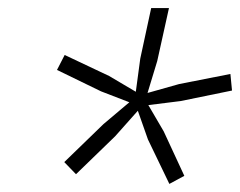

<svg xmlns="http://www.w3.org/2000/svg" viewBox="-20 -750 594 475"><path d="M399 -295 346 -405 321 -476 265 -413 168 -319 139 -349 236 -443 300 -497 230 -524 121 -577 140 -614 250 -562 316 -523 327 -605 354 -730H398L369 -599L345 -520L423 -542L550 -567L554 -526L427 -500L347 -490L385 -425L436 -315Z"/></svg>

Font: Work Sans Light
Style: Italic
Weight: 300
Italic angle: -13°
Designer: Wei Huang
Foundry: Wei Huang
Version: Version 2.010; ttfautohint (v1.8.3)